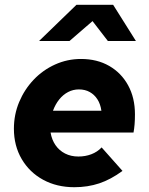

<svg xmlns="http://www.w3.org/2000/svg" viewBox="-20 -770 623 801"><path d="M290 11Q217 11 160 -20Q103 -51 70.5 -106.5Q38 -162 38 -233Q38 -292 60 -344.5Q82 -397 120.5 -437.5Q159 -478 210 -501Q261 -524 318 -524Q385 -524 435.5 -495Q486 -466 514.5 -414Q543 -362 543 -293Q543 -270 541.5 -251.5Q540 -233 537 -217H191Q196 -187 211.5 -164.5Q227 -142 251.5 -129.5Q276 -117 307 -117Q336 -117 361 -126.5Q386 -136 404 -155L491 -57Q442 -21 394 -5Q346 11 290 11ZM201 -308H403Q399 -336 386.5 -355.5Q374 -375 354.5 -386Q335 -397 309 -397Q285 -397 264 -386Q243 -375 227 -355Q211 -335 201 -308ZM143 -599 299 -750H452L547 -599H430L366 -682L270 -599Z"/></svg>

Font: Red Hat Text VF
Style: Italic
Weight: 300
Italic angle: -12°
Designer: Pentagram, MCKL
Foundry: Pentagram, MCKL
Version: Version 1.023